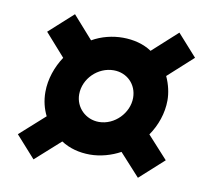

<svg xmlns="http://www.w3.org/2000/svg" viewBox="-63 -600 734 661"><g transform="rotate(10 303.5 -269.5)"><path d="M181 -89C210 -70 245 -61 282 -61C319 -61 357 -72 388 -89L459 -11L543 -87L472 -165C497 -201 513 -246 513 -291C513 -316 507 -345 494 -373L581 -452L513 -528L426 -449C398 -468 362 -477 325 -477C289 -477 251 -468 218 -449L148 -528L64 -452L134 -373C110 -337 94 -292 94 -247C94 -216 101 -189 113 -165L26 -87L94 -11ZM293 -177C247 -177 210 -213 210 -259C210 -314 258 -361 313 -361C360 -361 395 -326 395 -279C395 -226 348 -177 293 -177Z"/></g></svg>

Font: Plus Jakarta Sans
Style: Bold Italic
Weight: 700
Italic angle: -8°
Designer: Gumpita Rahayu
Foundry: Tokotype
Version: Version 2.071;gftools[0.9.30]